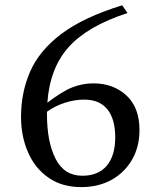

<svg xmlns="http://www.w3.org/2000/svg" viewBox="-20 -714 610 744"><path d="M453.5 -693.5 474 -663.5Q320 -613.5 246.5 -532Q173 -450.5 163.5 -316Q221 -360 260.2 -375.5Q299.5 -391 342 -391Q419 -391 469.8 -344.2Q520.5 -297.5 520.5 -210Q520.5 -145.5 492 -95.8Q463.5 -46 412.8 -17.5Q362 11 295 11Q220 11 167.8 -25.5Q115.5 -62 88.5 -124Q61.5 -186 61.5 -261.5Q61.5 -355 96.5 -436Q131.5 -517 217 -582Q302.5 -647 453.5 -693.5ZM162 -271Q162 -164 195.5 -98.5Q229 -33 299 -33Q361 -33 393.8 -72Q426.5 -111 426.5 -181.5Q426.5 -252.5 396.2 -290.2Q366 -328 306.5 -328Q270 -328 232 -316Q194 -304 162 -281Q162 -276 162 -271Z"/></svg>

Font: Newsreader Text Medium
Style: Regular
Weight: 500
Designer: Hugues Gentile
Foundry: Production Type
Version: Version 1.002